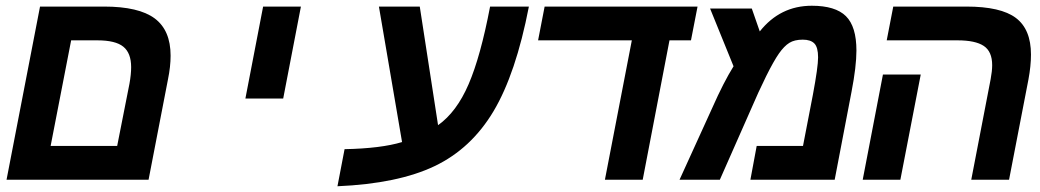

<svg xmlns="http://www.w3.org/2000/svg" viewBox="-20 -629 3641 672"><path d="M500 0H2.9L120.1 -606H344.2Q465.8 -606 521.5 -564.5Q577.1 -522.9 577.1 -434.1Q577.1 -396 567.9 -351.1ZM229 -487.8 157.2 -118.2H390.1L433.1 -335.9Q439 -368.7 439 -394Q439 -443.4 411.6 -465.6Q384.3 -487.8 320.8 -487.8Z M900.9 -606H1033.2L971.2 -284.2H838.9Z M1387.2 -131.8 1306.2 -606H1449.2L1513.2 -190.9Q1578.1 -236.8 1620.1 -334.2Q1662.1 -431.6 1695.3 -606H1831.1Q1785.6 -371.1 1707.5 -240Q1629.4 -108.9 1501.2 -47.6Q1373 13.7 1161.1 22.9L1186 -106.9Q1313.5 -109.4 1387.2 -131.8Z M2229.5 0H2097.2L2191.4 -487.8H1863.3L1886.2 -606H2421.4L2398.4 -487.8H2323.2Z M2821.3 -608.9Q2903.8 -608.9 2940.7 -572.5Q2977.5 -536.1 2977.5 -452.1Q2977.5 -396.5 2960.4 -308.1L2901.4 0H2606.4L2628.4 -118.2H2790.5L2825.2 -297.9Q2843.3 -394.5 2843.3 -428.2Q2843.3 -463.4 2830.3 -476.8Q2817.4 -490.2 2789.6 -490.2Q2760.7 -490.2 2742.7 -479Q2724.6 -467.8 2706.3 -441.7Q2688 -415.5 2661.6 -362.5Q2635.3 -309.6 2604.5 -237.8L2499.5 0H2358.4L2473.6 -252.9Q2512.2 -340.3 2547.4 -397L2465.3 -599.1H2611.3L2639.2 -519Q2710.4 -608.9 2821.3 -608.9Z M3131.3 0H2999.5L3070.3 -368.2H3202.6ZM3511.7 0H3379.4L3447.3 -352.1Q3452.6 -380.4 3452.6 -400.9Q3452.6 -448.7 3423.1 -468.3Q3393.6 -487.8 3331.5 -487.8H3083.5L3106.4 -606H3362.3Q3482.9 -606 3535.6 -566.2Q3588.4 -526.4 3588.4 -438Q3588.4 -398.4 3579.6 -351.1Z"/></svg>

Font: Cousine
Style: Bold Italic
Weight: 700
Italic angle: -12°
Monospace: yes
Designer: Steve Matteson
Foundry: Ascender Corporation
Version: Version 1.20